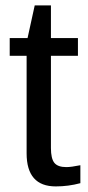

<svg xmlns="http://www.w3.org/2000/svg" viewBox="-20 -666 318 694"><path d="M270.5 -3.9Q227.1 7.8 181.6 7.8Q76.2 7.8 76.2 -111.8V-464.4H15.1V-528.3H79.6L105.5 -646.5H164.1V-528.3H261.7V-464.4H164.1V-130.9Q164.1 -92.8 176.5 -77.4Q189 -62 219.7 -62Q237.3 -62 270.5 -68.8Z"/></svg>

Font: Arial
Style: Regular
Weight: 400
Designer: Steve Matteson
Foundry: Ascender Corporation
Version: Version 2.00.3